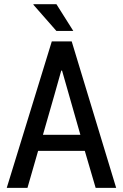

<svg xmlns="http://www.w3.org/2000/svg" viewBox="-20 -912 595 932"><path d="M391.6 -179.7Q335 -179.7 165 -179.7Q152.3 -134.8 113.3 0Q88.9 0 12.7 0Q67.4 -177.7 231.4 -710.9Q255.9 -710.9 328.1 -710.9Q381.8 -533.2 543.9 0Q519.5 0 444.3 0Q430.7 -44.9 391.6 -179.7ZM188.5 -257.8Q233.4 -257.8 370.1 -257.8Q347.7 -335.9 281.2 -569.3Q280.3 -569.3 277.3 -569.3Q255.9 -491.2 188.5 -257.8ZM335.9 -761.7Q315.4 -761.7 253.9 -761.7Q225.6 -793.9 141.6 -889.6Q142.6 -890.6 143.6 -891.6Q170.9 -891.6 253.9 -891.6Q274.4 -859.4 335.9 -761.7Z"/></svg>

Font: Noto Sans Hebrew DECATHLON 
Style: Regular
Weight: 400
Designer: Monotype Design team
Version: Version 1.03 uh